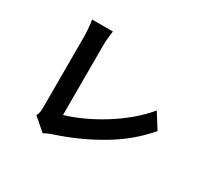

<svg xmlns="http://www.w3.org/2000/svg" viewBox="-161 -985 1322 1250"><g transform="rotate(30 500.0 -359.5)"><path d="M195.2 -39.6Q204.2 -58.6 206.2 -72.9Q208.2 -87.1 208.2 -104.6Q208.2 -123.6 208.2 -162.7Q208.2 -201.8 208.2 -253.6Q208.2 -305.3 208.2 -362.1Q208.2 -418.9 208.2 -473.9Q208.2 -529 208.2 -574.2Q208.2 -619.5 208.2 -647.1Q208.2 -666 206.4 -687.1Q204.6 -708.3 202.5 -727.6Q200.3 -747 197 -760.5H354Q349.8 -732.3 347.1 -704.2Q344.3 -676.1 344.3 -647.3Q344.3 -623.3 344.3 -587.6Q344.3 -551.9 344.3 -509.1Q344.3 -466.3 344.3 -420.1Q344.3 -373.9 344.3 -328.9Q344.3 -284 344.3 -244.2Q344.3 -204.5 344.3 -174Q344.3 -143.6 344.3 -127.5Q405.4 -144.9 474.9 -176.6Q544.4 -208.2 614.5 -251.5Q684.5 -294.8 747.3 -347Q810.1 -399.3 858.2 -458.2L929.5 -344.8Q826.5 -221.9 676 -132.3Q525.5 -42.6 348.8 15.4Q338.9 18.8 323.1 24.8Q307.2 30.8 289.5 42.1Z"/></g></svg>

Font: Noto Sans TC
Style: Regular
Weight: 100
Designer: Ryoko NISHIZUKA 西塚涼子 (kana, bopomofo & ideographs); Paul D. Hunt (Latin, Greek & Cyrillic); Sandoll Communications 산돌커뮤니
Foundry: Adobe
Version: Version 2.004;hotconv 1.0.118;makeotfexe 2.5.65603